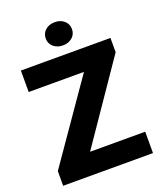

<svg xmlns="http://www.w3.org/2000/svg" viewBox="-162 -1010 935 1112"><g transform="rotate(-20 305.0 -453.5)"><path d="M246.1 -131.8H585.9V0H32.2V-90.3L371.1 -578.6H30.3V-710.9H582.5V-623ZM229 -835.4Q229 -867.2 252 -887.2Q274.9 -907.2 310.1 -907.2Q344.7 -907.2 367.7 -887.2Q390.6 -867.2 390.6 -835.4Q390.6 -804.2 367.7 -784.2Q344.7 -764.2 310.1 -764.2Q274.9 -764.2 252 -784.2Q229 -804.2 229 -835.4Z"/></g></svg>

Font: Sadagaat-English
Style: Regular
Weight: 900
Designer: Ahmed alsheikh
Foundry: Ahmed alsheikh Design
Version: Version 2.137;January 17, 2018;FontCreator 11.0.0.2408 64-bi